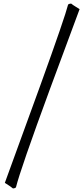

<svg xmlns="http://www.w3.org/2000/svg" viewBox="-20 -948 464 1071"><path d="M424 -897 260 -455Q93 -1 69 97Q63 103 52 103Q45 96 7 72L205 -472Q343 -854 360 -923Q367 -928 377 -928Q385 -921 404 -909.5Q423 -898 424 -897Z"/></svg>

Font: Rosarivo
Style: Italic
Weight: 400
Version: Version 1.003